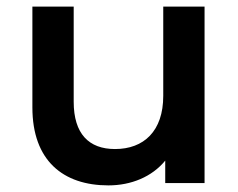

<svg xmlns="http://www.w3.org/2000/svg" viewBox="-20 -554 721 581"><path d="M474 -534V-264C474 -157 415 -103 328 -103C249 -103 203 -149 203 -246V-534H78V-229C78 -68 171 7 308 7C377 7 440 -19 480 -68V0H599V-534Z"/></svg>

Font: Montserrat Lite SemiBold
Style: Regular
Weight: 600
Designer: Julieta Ulanovsky
Foundry: Julieta Ulanovsky
Version: Version 7.200;PS 007.200;hotconv 1.0.88;makeotf.lib2.5.64775